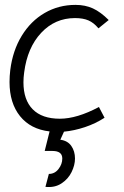

<svg xmlns="http://www.w3.org/2000/svg" viewBox="-20 -533 509 786"><path d="M287 116Q287 143 273 171.5Q259 200 231.5 218Q204 236 166 232L180 179Q204 179 219.5 159Q235 139 235 116Q235 85 195 85H163L183 5Q105 -4 62 -57.5Q19 -111 19 -197Q19 -221 22 -246Q32 -326 69 -386.5Q106 -447 163 -480Q220 -513 289 -513Q329 -513 360.5 -498.5Q392 -484 425 -451L383 -417Q364 -440 342 -449.5Q320 -459 287 -459Q205 -459 148.5 -398.5Q92 -338 79 -237Q76 -216 76 -196Q76 -124 114 -85.5Q152 -47 225 -47Q295 -47 385 -95L408 -51Q371 -27 327.5 -12.5Q284 2 242 6L227 39Q257 43 272 64.5Q287 86 287 116Z"/></svg>

Font: Bellota Text
Style: Italic
Weight: 400
Italic angle: -7.5°
Designer: Kemie Guaida
Foundry: Kemie Guaida
Version: Version 4.001